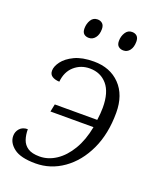

<svg xmlns="http://www.w3.org/2000/svg" viewBox="-140 -827 760 922"><g transform="rotate(20 240.0 -366.0)"><path d="M153 10Q77 10 42.5 -16.5Q8 -43 8 -78Q8 -100 22.5 -116Q37 -132 63 -132Q63 -103 71 -79.5Q79 -56 100 -42Q121 -28 160 -28Q204 -28 244 -54.5Q284 -81 313.5 -130.5Q343 -180 356 -249H136L144 -288H361Q366 -324 366 -352Q366 -430 332.5 -469Q299 -508 244 -508Q198 -508 165 -479Q132 -450 127 -398Q104 -399 90 -408Q76 -417 76 -436Q76 -458 95 -483.5Q114 -509 152.5 -527.5Q191 -546 251 -546Q334 -546 384.5 -494Q435 -442 435 -351Q435 -243 397 -162Q359 -81 294.5 -35.5Q230 10 153 10ZM364 -644Q349 -644 339 -652.5Q329 -661 329 -680Q329 -704 341 -723Q353 -742 374 -742Q390 -742 399.5 -733Q409 -724 409 -705Q409 -677 396.5 -660.5Q384 -644 364 -644ZM188 -644Q172 -644 162.5 -652.5Q153 -661 153 -680Q153 -704 164.5 -723Q176 -742 198 -742Q213 -742 223 -733Q233 -724 233 -705Q233 -677 220 -660.5Q207 -644 188 -644Z"/></g></svg>

Font: Noto Serif Light
Style: Italic
Weight: 300
Italic angle: -12°
Designer: Monotype Design Team
Foundry: Monotype Imaging Inc.
Version: Version 2.013